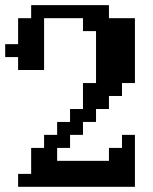

<svg xmlns="http://www.w3.org/2000/svg" viewBox="-20 -720 590 740"><path d="M500 -200.2V0H49.8V-49.8H100.1V-149.9H149.9V-200.2H200.2V-250H250V-299.8H299.8V-399.9H350.1V-600.1H299.8V-649.9H149.9V-450.2H49.8V-500H0V-549.8H49.8V-649.9H100.1V-700.2H399.9V-649.9H500V-399.9H450.2V-350.1H399.9V-299.8H350.1V-250H299.8V-200.2H250V-149.9H200.2V-100.1H399.9V-149.9H450.2V-200.2Z"/></svg>

Font: Redaction 50
Style: Bold
Weight: 700
Designer: Jeremy Mickel / Forest Young
Foundry: MCKL
Version: Version 2.001;hotconv 1.0.113;makeotfexe 2.5.65598 DEVELOPME